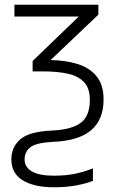

<svg xmlns="http://www.w3.org/2000/svg" viewBox="-20 -552 520 812"><path d="M208 240Q124 240 76 210.5Q28 181 28 122Q28 70 66 37Q104 4 202 0Q283 -4 321.5 -32.5Q360 -61 360 -130Q360 -179 335 -205Q310 -231 266 -240.5Q222 -250 165 -250H118V-294L313 -482H41V-532H396V-490L194 -298Q257 -297 307.5 -281.5Q358 -266 388 -230Q418 -194 418 -131Q418 -46 365 -1Q312 44 202 48Q132 52 108 71Q84 90 84 123Q84 155 115 173Q146 191 208 191Q259 191 299 182.5Q339 174 373 160V213Q345 224 303 232Q261 240 208 240Z"/></svg>

Font: BC Sans Light
Style: Regular
Weight: 300
Designer: Monotype Design Team
Foundry: Monotype Imaging Inc.
Version: Version 2.000;GOOG;noto-source:20170915:90ef993387c0